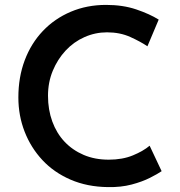

<svg xmlns="http://www.w3.org/2000/svg" viewBox="-20 -756 735 784"><path d="M640 -57Q624 -46 592.5 -30Q561 -14 517.5 -2.5Q474 9 421 8Q336 7 268 -22.5Q200 -52 153 -102.5Q106 -153 80.5 -218.5Q55 -284 55 -358Q55 -441 81 -510Q107 -579 155 -629.5Q203 -680 269 -708Q335 -736 413 -736Q482 -736 536.5 -717.5Q591 -699 628 -676L582 -567Q554 -586 512 -605Q470 -624 417 -624Q369 -624 325 -604.5Q281 -585 248 -549.5Q215 -514 195.5 -467Q176 -420 176 -365Q176 -308 193.5 -260Q211 -212 243.5 -177.5Q276 -143 321.5 -123.5Q367 -104 424 -104Q480 -104 522.5 -121.5Q565 -139 591 -161Z"/></svg>

Font: Josefin Sans Thin SemiBold
Style: Regular
Weight: 600
Version: Version 2.000